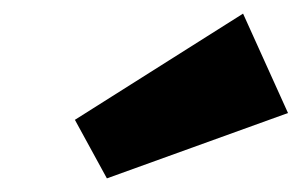

<svg xmlns="http://www.w3.org/2000/svg" viewBox="-20 -773 443 282"><path d="M403 -607 137 -511 90 -597 337 -753Z"/></svg>

Font: Exo 2.0 Black
Style: Italic
Weight: 900
Italic angle: -8°
Designer: Natanael Gama
Version: Version 1.001;PS 001.001;hotconv 1.0.70;makeotf.lib2.5.58329